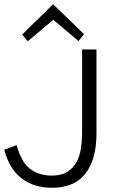

<svg xmlns="http://www.w3.org/2000/svg" viewBox="-21 -869 587 900"><path d="M431.2 -243.2Q431.2 -122.1 379.6 -55.4Q328.1 11.2 222.2 11.2Q137.2 11.2 79.6 -33.4Q22 -78.1 -1 -167L57.1 -189Q78.1 -109.9 119.6 -77.9Q161.1 -45.9 222.2 -45.9Q267.1 -45.9 295.2 -64Q323.2 -82 338.1 -110.1Q353 -138.2 358.4 -173.1Q363.8 -208 363.8 -243.2V-637.2H431.2ZM373 -709 347.2 -676.3 229 -776.4 108.9 -675.3 83 -707 228 -849.1Z"/></svg>

Font: Anonymous Pro
Style: Regular
Weight: 400
Monospace: yes
Designer: Mark Simonson
Version: Version 1.003